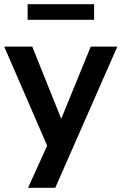

<svg xmlns="http://www.w3.org/2000/svg" viewBox="-24 -710 576 910"><path d="M109 180 211 -45V7L-4 -489H129L281 -110H251L406 -489H532L238 180ZM107 -616V-690H422V-616Z"/></svg>

Font: Nunito Sans 12pt ExtraLight
Style: Regular
Weight: 200
Version: Version 3.101;gftools[0.9.27]